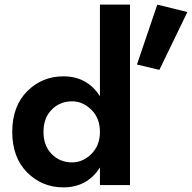

<svg xmlns="http://www.w3.org/2000/svg" viewBox="-20 -800 830 830"><path d="M254 -470Q357 -470 412 -384V-780H542V0H412V-76Q357 10 254 10Q162 10 97.5 -54.5Q33 -119 33 -230Q33 -341 97.5 -405.5Q162 -470 254 -470ZM292 -98Q338 -98 375 -134.5Q412 -171 412 -230Q412 -289 375 -325.5Q338 -362 292 -362Q239 -362 203.5 -326Q168 -290 168 -230Q168 -170 203.5 -134Q239 -98 292 -98ZM660 -780 790 -748 669 -498 572 -521Z"/></svg>

Font: Renner*
Style: Semi
Weight: 600
Version: Version 003.000 ; ttfautohint (v0.97) -l 8 -r 50 -G 200 -x 1